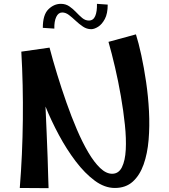

<svg xmlns="http://www.w3.org/2000/svg" viewBox="-20 -979 880 1000"><path d="M233 1 83 0Q97 -173 99 -356Q101 -539 91 -710L238 -731Q255 -666 277.5 -592.5Q300 -519 326 -445Q352 -371 380.5 -304.5Q409 -238 439.5 -186Q470 -134 501.5 -104Q533 -74 564 -74Q598 -74 615 -108Q632 -142 635 -199.5Q638 -257 630.5 -329Q623 -401 609.5 -478.5Q596 -556 579 -629Q562 -702 545 -761L688 -800Q702 -756 716 -691.5Q730 -627 741 -552Q752 -477 756 -399.5Q760 -322 754 -250.5Q748 -179 728 -122.5Q708 -66 671.5 -33Q635 0 578 0Q525 0 473.5 -38Q422 -76 374.5 -138.5Q327 -201 287 -275.5Q247 -350 217 -424Q220 -354 223 -286Q226 -218 228 -159Q230 -100 231 -58Q232 -16 233 1ZM263 -830 203 -834Q203 -902 232 -930.5Q261 -959 297 -959Q322 -959 341 -946Q360 -933 376 -916Q392 -899 408 -885.5Q424 -872 443 -872Q466 -872 476 -895.5Q486 -919 485 -959L541 -955Q541 -908 526 -880Q511 -852 491 -839.5Q471 -827 455 -827Q432 -827 412 -840.5Q392 -854 374 -871Q356 -888 339 -901Q322 -914 304 -914Q284 -914 273 -891Q262 -868 263 -830Z"/></svg>

Font: Marhey
Style: Regular
Weight: 400
Designer: Nur Syamsi & Bustanul Arifin
Foundry: Namelatype
Version: Version 1.000; ttfautohint (v1.8.4.7-5d5b)